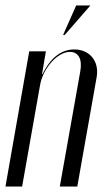

<svg xmlns="http://www.w3.org/2000/svg" viewBox="-37 -683 405 703"><path d="M200 -555 294 -663H242L194 -555ZM119 -412H117L131 -495H70L-17 0H44L110 -373C121 -434 174 -493 219 -493C250 -493 265 -467 257 -422L182 0H246L317 -401C327 -459 291 -502 235 -502C188 -502 148 -472 119 -412Z"/></svg>

Font: Moniqa Ita Display
Style: Italic
Weight: 400
Italic angle: -10°
Designer: Rajesh Rajput
Foundry: Rajesh Rajput
Version: Version 1.000